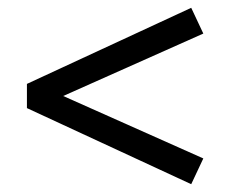

<svg xmlns="http://www.w3.org/2000/svg" viewBox="-20 -476 590 492"><path d="M501 -390 142 -230 501 -70 470 -4 49 -199V-261L470 -456Z"/></svg>

Font: EauTestInfant Semibold
Style: Italic
Weight: 600
Italic angle: -12°
Designer: Christian Thalmann (Catharsis Fonts)
Version: Version 0.001;PS 000.001;hotconv 1.0.88;makeotf.lib2.5.64775